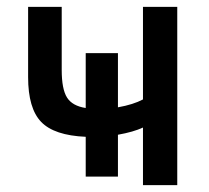

<svg xmlns="http://www.w3.org/2000/svg" viewBox="-20 -540 609 560"><path d="M324 -227Q369 -235 397 -250V-520H497V0H397V-168Q369 -155 324 -147V-25H230V-141Q138 -145 100 -184.5Q62 -224 62 -315V-520H160V-336Q160 -280 175.5 -255.5Q191 -231 230 -225V-385H324Z"/></svg>

Font: Mplus 1p Medium
Style: Regular
Weight: 500
Version: Version 1.061